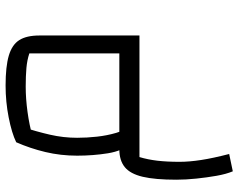

<svg xmlns="http://www.w3.org/2000/svg" viewBox="-103 -416 853 687"><g transform="rotate(-90 323.5 -72.5)"><path d="M54 334Q44 310 38 276Q32 242 28 204Q24 166 24 132Q24 56 34.5 11.5Q45 -33 69 -52.5Q93 -72 133 -72H476V-394Q452 -402 423.5 -404.5Q395 -407 357 -407Q314 -407 266.5 -400.5Q219 -394 181 -383L158 -441Q191 -457 247 -468Q303 -479 361 -479Q429 -479 468 -467.5Q507 -456 523.5 -430Q540 -404 540 -358V0H105Q96 30 92 64Q88 98 88 144Q88 178 94.5 220.5Q101 263 116 321ZM155 -29Q127 -60 118.5 -113Q110 -166 110 -223Q110 -282 123 -336.5Q136 -391 158 -441L213 -420Q196 -368 185 -320Q174 -272 174 -223Q174 -188 178 -152Q182 -116 191.5 -83.5Q201 -51 220 -26Z"/></g></svg>

Font: Changa Light
Style: Regular
Weight: 300
Designer: Eduardo Rodriguez Tunni
Foundry: Eduardo Rodriguez Tunni
Version: Version 3.002; ttfautohint (v1.8.2)